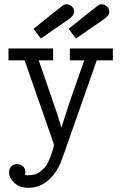

<svg xmlns="http://www.w3.org/2000/svg" viewBox="-20 -687 573 907"><path d="M20 -401.9V-458H231V-401.9H163.1L251 -147L270 -84L310.1 -208L377.9 -401.9H310.1V-458H513.2V-401.9H437L282.2 39.1Q270 72.3 264.4 86.7Q258.8 101.1 242.4 125.5Q226.1 149.9 204.1 168Q164.1 200.2 113.8 200.2Q72.8 200.2 47.9 177Q22.9 153.8 22.9 127Q22.9 108.9 33.9 98.4Q44.9 87.9 61 87.9Q76.2 87.9 88.1 98.4Q100.1 108.9 100.1 127Q100.1 129.9 98.1 140.1Q100.1 140.1 105 140.6Q109.9 141.1 111.8 141.1Q129.9 141.1 145.5 136.5Q161.1 131.8 172.6 121.8Q184.1 111.8 192.1 103.5Q200.2 95.2 207 79.6Q213.9 64 217 56.9Q220.2 49.8 225.1 34.4Q230 19 230 18.1Q234.9 2.9 234.9 -1Q234.9 -5.9 230 -19L96.2 -401.9ZM138.2 -550.8Q272 -658.7 280.8 -664.1Q286.6 -667 295.9 -667Q307.1 -667 318.6 -657Q330.1 -647 330.1 -631.8Q330.1 -627 328.1 -621.6Q326.2 -616.2 323 -612.5Q319.8 -608.9 315.9 -605Q312 -601.1 309.1 -599.1Q306.2 -597.2 302 -594Q297.9 -590.8 296.9 -590.8Q177.7 -507.8 172.9 -504.9ZM304.2 -550.8Q438 -658.7 448.2 -664.1Q454.1 -667 461.9 -667Q474.1 -667 485.1 -657Q496.1 -647 496.1 -631.8Q496.1 -627 494.1 -621.6Q492.2 -616.2 489 -612.5Q485.8 -608.9 481.9 -605Q478 -601.1 475.1 -599.1Q472.2 -597.2 468 -594Q463.9 -590.8 462.9 -590.8Q343.8 -507.8 338.9 -504.9Z"/></svg>

Font: CMU Concrete
Style: Roman
Weight: 500
Version: Version 0.7.0